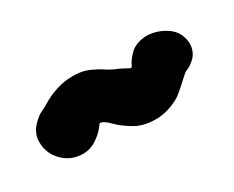

<svg xmlns="http://www.w3.org/2000/svg" viewBox="-41 -535 463 380"><g transform="rotate(-30 190.5 -345.0)"><path d="M76.2 -279.3Q48.8 -279.3 30.3 -297.9Q11.7 -316.4 11.7 -342.8Q11.7 -351.6 14.6 -359.4Q17.6 -367.2 21.5 -372.1Q25.4 -377 31.2 -382.3Q37.1 -387.7 41 -390.1Q44.9 -392.6 51.3 -395.5Q57.6 -398.4 58.6 -399.4Q96.7 -422.9 132.8 -422.9H140.6Q157.2 -421.9 169.9 -416.5Q182.6 -411.1 193.8 -403.8Q205.1 -396.5 210 -394.5Q221.7 -389.6 229 -385.7Q236.3 -381.8 238.8 -380.4Q241.2 -378.9 243.2 -378.9L246.1 -382.8Q248 -387.7 252.4 -393.6Q256.8 -399.4 262.7 -405.3Q268.6 -411.1 278.8 -415Q289.1 -418.9 301.8 -418.9Q325.2 -418 345.2 -404.3Q365.2 -390.6 367.2 -365.2V-362.3Q367.2 -355.5 365.2 -349.6Q363.3 -343.8 360.4 -339.4Q357.4 -335 353.5 -331.5Q349.6 -328.1 346.2 -325.7Q342.8 -323.2 339.4 -321.8Q335.9 -320.3 334 -319.3L332 -318.4Q327.1 -314.5 314.9 -303.2Q302.7 -292 294.4 -285.6Q286.1 -279.3 271 -273.4Q255.9 -267.6 239.3 -266.6H232.4Q206.1 -266.6 186 -278.8Q166 -291 154.3 -303.2Q142.6 -315.4 134.8 -315.4H133.8L127 -306.6Q119.1 -296.9 105.5 -288.1Q91.8 -279.3 76.2 -279.3Z"/></g></svg>

Font: Essays1743
Style: Bold
Weight: 700
Designer: Based on the typeface in a 1743 English translation of the essays of Montaigne.  PostScript/TrueType font designed by Jo
Version: Version 002.100